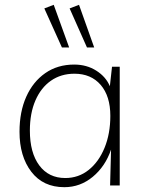

<svg xmlns="http://www.w3.org/2000/svg" viewBox="-20 -770 599 797"><path d="M477 -493V0H437L441 -149Q417 -79 365 -36Q313 7 247 7Q159 7 110 -57Q61 -121 61 -223Q61 -306 89 -368.5Q117 -431 168 -466.5Q219 -502 288 -502Q340 -502 380 -476.5Q420 -451 436 -412L445 -493ZM289 -464Q233 -464 191.5 -435Q150 -406 127 -353Q104 -300 104 -228Q104 -136 143 -83.5Q182 -31 251 -31Q306 -31 348 -64.5Q390 -98 414 -156.5Q438 -215 438 -289Q438 -371 398 -417.5Q358 -464 289 -464ZM341 -573 269 -735 308 -750 371 -573ZM237 -573 164 -735 203 -750 267 -573Z"/></svg>

Font: Livvic ExtraLight
Style: Regular
Weight: 275
Designer: Jacques Le Bailly, Baron von Fonthausen
Version: Version 1.001; ttfautohint (v1.8.2)